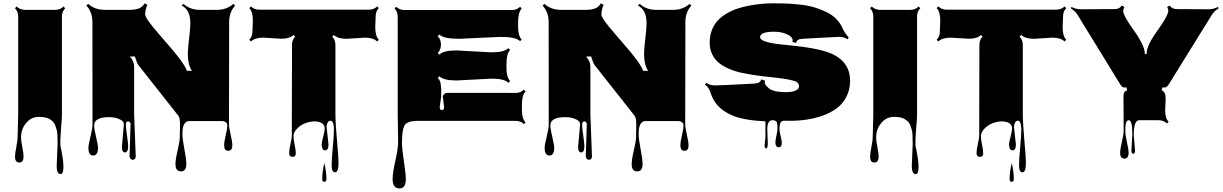

<svg xmlns="http://www.w3.org/2000/svg" viewBox="-20 -708 7155 1123"><path d="M311.5 263.2 316.9 133.3Q316.9 70.3 312.3 53.7Q307.6 37.1 302.7 24.4Q297.9 11.7 290 3.9Q282.2 -3.9 271.5 -10.7Q251 -24.4 207 -24.4Q163.1 -24.4 133.1 11.2Q103 46.9 103 96.7Q103 115.2 110.4 152.1Q117.7 189 117.7 207.5Q117.7 242.7 92.8 242.7Q67.9 242.7 67.9 208.5Q67.9 189.5 75.4 151.4Q83 113.3 83 93.8L86.4 -37.1V-610.8Q86.4 -641.1 67.4 -659.7L77.1 -669.9Q97.7 -650.4 126 -650.4H302.7Q332 -650.4 351.6 -669.9L361.3 -659.7Q342.3 -640.6 342.3 -610.8V-39.6Q342.3 -14.2 336.9 48.1Q331.5 110.4 333.5 144H333Q351.1 225.1 351.1 267.6Q351.1 310.1 335 310.1Q311.5 310.1 311.5 263.2Z M692.9 151.4 704.6 19Q704.6 3.4 687 -6.8Q658.2 -22.9 616.7 -22.9Q561 -22.9 540 -1Q530.8 8.8 530.8 27.6Q530.8 46.4 542 93.3Q553.2 140.1 553.2 159.4Q553.2 178.7 546.1 190.2Q539.1 201.7 525.4 201.7Q511.7 201.7 504.4 190.2Q497.1 178.7 497.1 159.2Q497.1 139.6 509 91.8Q521 43.9 521 19.5L520.5 -579.1Q520.5 -636.7 485.4 -675.3L495.6 -685.5Q535.2 -650.4 591.8 -650.4H737.8Q769 -650.4 790.8 -658Q812.5 -665.5 825.7 -688L841.8 -680.2Q829.1 -649.9 829.1 -623Q829.1 -601.1 906.2 -512.7Q1006.8 -397.5 1035.6 -357.9Q1064.5 -318.4 1073.2 -293.9H1102.5Q1078.6 -329.1 1078.6 -393.1Q1078.6 -422.9 1085.9 -482.2Q1093.3 -541.5 1093.3 -571.3Q1093.3 -651.4 1042.5 -675.3L1052.7 -685.5Q1092.3 -650.4 1148.9 -650.4H1249Q1305.7 -650.4 1345.2 -685.5L1355 -675.3Q1320.3 -636.2 1320.3 -579.1L1319.3 17.1Q1319.3 38.1 1329.1 79.8Q1338.9 121.6 1338.9 142.6Q1338.9 173.8 1314.9 173.8Q1291 173.8 1291 142.6Q1291 122.1 1300.3 82.3Q1309.6 42.5 1309.6 27.6Q1309.6 12.7 1299.8 6.3Q1290 0 1280.8 0H1087.9Q1046.9 0 1046.9 74.7Q1046.9 105.5 1058.3 163.8Q1069.8 222.2 1069.8 252Q1069.8 294.4 1038.1 294.4Q1006.3 294.4 1006.3 251.5Q1006.3 224.1 1018.8 171.9Q1031.2 119.6 1031.7 93.3L1032.7 28.3Q1034.2 -17.1 1023.4 -30.8L789.6 -327.1Q780.3 -339.4 769 -377.9L739.3 -377Q764.6 -350.6 764.6 -318.4V-39.6L773.9 207.5Q773.9 215.3 769.3 220.9Q764.6 226.6 756.6 226.6Q748.5 226.6 743.2 220Q737.8 213.4 737.8 205.1L743.7 17.6Q743.7 11.7 739.3 6.8Q734.9 2 729 2Q716.3 2 716.3 21.5Q716.3 41 722.9 85.4Q729.5 129.9 729.5 146.5Q729.5 183.6 711.2 183.6Q692.9 183.6 692.9 151.4Z M1456.5 -523.9 1459 -586.4Q1459 -640.1 1438 -660.6L1447.8 -670.4Q1467.3 -651.4 1496.1 -651.4H2137.2Q2167 -651.4 2186 -670.4L2195.8 -660.6Q2177.2 -642.1 2177.2 -611.8L2174.8 -549.3Q2174.8 -496.6 2195.8 -475.6L2186 -465.3Q2164.1 -487.8 2114.7 -487.8L2006.8 -481Q1955.6 -481 1933.1 -503.4L1922.9 -493.7Q1941.9 -475.1 1941.9 -444.8V-39.6Q1941.9 11.2 1950.9 111.8Q1960 212.4 1960 244.1Q1960 299.8 1939.9 299.8Q1919.9 299.8 1919.9 260.3Q1919.9 220.7 1926.5 153.1Q1933.1 85.4 1933.1 51.3Q1933.1 -2 1912.1 -2Q1901.9 -2 1896 10.3Q1890.1 22.5 1890.1 34.2L1901.4 136.2Q1901.4 171.4 1881.3 171.4Q1871.1 171.4 1866.2 161.1Q1861.3 150.9 1861.3 137.2Q1861.3 123.5 1870.1 92.5Q1878.9 61.5 1878.9 42Q1878.9 22.5 1862.1 12.2Q1845.2 2 1819.6 2Q1793.9 2 1766.4 12.2Q1738.8 22.5 1717.8 44.2Q1696.8 65.9 1696.8 87.2Q1696.8 108.4 1703.4 138.7Q1710 168.9 1710 189.2Q1710 209.5 1691.9 209.5Q1671.4 209.5 1671.4 187.7Q1671.4 166 1679.2 132.8Q1687 99.6 1687 83V-43.9Q1688 -311.5 1688 -444.8Q1688 -475.6 1706.5 -493.7L1696.8 -503.4Q1675.3 -481.4 1625.5 -481.4L1520.5 -487.8Q1470.2 -487.8 1447.8 -465.3L1438 -475.6Q1456.5 -494.1 1456.5 -523.9ZM1877.4 245.1Q1889.2 298.8 1889.2 338.4Q1889.2 355.5 1877 355.5Q1864.7 355.5 1864.7 339.8Q1864.7 295.9 1877.4 245.1Z M2577.6 -81.1 2569.8 -141.6V-147Q2580.1 -165 2597.7 -165L2996.1 -164.6Q3025.9 -164.6 3044.4 -183.6L3054.2 -173.8Q3032.7 -152.3 3032.7 -91.8Q3032.7 -91.8 3032.7 -63.5Q3032.7 -14.2 3054.2 8.3L3044.4 18.1Q3025.4 -1 2996.1 -1H2418.5Q2375 -1 2354.5 15.6Q2331.1 35.2 2331.1 126Q2331.1 162.6 2342.3 234.1Q2353.5 305.7 2353.5 341.8Q2353.5 394 2316.4 394Q2276.4 394 2276.4 340.3Q2276.4 303.7 2292.5 231.9Q2308.6 160.2 2308.6 123L2306.2 -40.5V-609.9Q2306.2 -640.1 2287.6 -658.2L2297.4 -668.5Q2317.4 -649.4 2346.2 -649.4H2973.1Q3002.9 -649.4 3022 -668.5L3031.7 -658.2Q3010.3 -636.7 3010.3 -577.1V-549.8Q3010.3 -497.6 3031.7 -476.6L3022 -467.3Q2997.6 -492.2 2907.2 -492.2L2664.6 -481Q2574.7 -481 2550.3 -505.9L2540 -496.1Q2559.1 -477.5 2559.1 -447Q2559.1 -416.5 2540 -397.9L2550.3 -388.7Q2573.7 -413.1 2648.9 -413.1L2853.5 -401.9Q2929.2 -401.9 2953.6 -426.3L2963.9 -416.5Q2942.4 -395 2942.4 -334V-306.6Q2942.4 -256.3 2963.9 -233.9L2953.6 -223.6Q2930.2 -248 2854.5 -248L2649.9 -237.3Q2574.7 -237.3 2550.3 -261.7L2540.5 -252Q2555.2 -237.3 2557.6 -217Q2560.1 -196.8 2560.5 -188.2Q2561 -179.7 2560.5 -161.9Q2560.1 -144 2560.1 -140.6L2551.8 -82Q2551.8 -64.5 2564.7 -64.5Q2577.6 -64.5 2577.6 -81.1Z M3361.3 151.4 3373 19Q3373 3.4 3355.5 -6.8Q3326.7 -22.9 3285.2 -22.9Q3229.5 -22.9 3208.5 -1Q3199.2 8.8 3199.2 27.6Q3199.2 46.4 3210.4 93.3Q3221.7 140.1 3221.7 159.4Q3221.7 178.7 3214.6 190.2Q3207.5 201.7 3193.8 201.7Q3180.2 201.7 3172.9 190.2Q3165.5 178.7 3165.5 159.2Q3165.5 139.6 3177.5 91.8Q3189.5 43.9 3189.5 19.5L3189 -579.1Q3189 -636.7 3153.8 -675.3L3164.1 -685.5Q3203.6 -650.4 3260.3 -650.4H3406.2Q3437.5 -650.4 3459.2 -658Q3481 -665.5 3494.1 -688L3510.3 -680.2Q3497.6 -649.9 3497.6 -623Q3497.6 -601.1 3574.7 -512.7Q3675.3 -397.5 3704.1 -357.9Q3732.9 -318.4 3741.7 -293.9H3771Q3747.1 -329.1 3747.1 -393.1Q3747.1 -422.9 3754.4 -482.2Q3761.7 -541.5 3761.7 -571.3Q3761.7 -651.4 3710.9 -675.3L3721.2 -685.5Q3760.7 -650.4 3817.4 -650.4H3917.5Q3974.1 -650.4 4013.7 -685.5L4023.4 -675.3Q3988.8 -636.2 3988.8 -579.1L3987.8 17.1Q3987.8 38.1 3997.6 79.8Q4007.3 121.6 4007.3 142.6Q4007.3 173.8 3983.4 173.8Q3959.5 173.8 3959.5 142.6Q3959.5 122.1 3968.8 82.3Q3978 42.5 3978 27.6Q3978 12.7 3968.3 6.3Q3958.5 0 3949.2 0H3756.3Q3715.3 0 3715.3 74.7Q3715.3 105.5 3726.8 163.8Q3738.3 222.2 3738.3 252Q3738.3 294.4 3706.5 294.4Q3674.8 294.4 3674.8 251.5Q3674.8 224.1 3687.3 171.9Q3699.7 119.6 3700.2 93.3L3701.2 28.3Q3702.6 -17.1 3691.9 -30.8L3458 -327.1Q3448.7 -339.4 3437.5 -377.9L3407.7 -377Q3433.1 -350.6 3433.1 -318.4V-39.6L3442.4 207.5Q3442.4 215.3 3437.7 220.9Q3433.1 226.6 3425 226.6Q3417 226.6 3411.6 220Q3406.2 213.4 3406.2 205.1L3412.1 17.6Q3412.1 11.7 3407.7 6.8Q3403.3 2 3397.5 2Q3384.8 2 3384.8 21.5Q3384.8 41 3391.4 85.4Q3397.9 129.9 3397.9 146.5Q3397.9 183.6 3379.6 183.6Q3361.3 183.6 3361.3 151.4Z M4452.1 142.6 4457 93.3V2Q4325.7 -4.9 4260.7 -33.9Q4195.8 -63 4165 -106.9Q4146.5 -132.8 4136.5 -164.8Q4126.5 -196.8 4103.5 -212.9L4110.8 -223.1Q4132.8 -208.5 4158.4 -208.5Q4184.1 -208.5 4224.1 -210.4Q4264.2 -212.4 4314.5 -215.1Q4364.7 -217.8 4386.2 -218.8Q4407.7 -219.7 4418 -224.9Q4428.2 -230 4432.6 -243.7L4454.6 -236.3Q4453.1 -232.4 4453.1 -226.1Q4453.1 -210 4480 -189.5Q4506.8 -168.9 4577.1 -168.9Q4624.5 -168.9 4644.5 -185.1Q4653.3 -192.4 4653.3 -202.6Q4653.3 -226.6 4627 -234.4Q4600.6 -242.2 4563.2 -247.8Q4525.9 -253.4 4488.5 -256.8Q4451.2 -260.3 4407.7 -266.6Q4364.3 -272.9 4325.7 -280.5Q4287.1 -288.1 4250.7 -302.7Q4214.4 -317.4 4188.5 -337.2Q4162.6 -356.9 4146.7 -387.9Q4130.9 -418.9 4130.9 -458.5Q4130.9 -498 4143.3 -530.8Q4155.8 -563.5 4177.2 -586.9Q4198.7 -610.4 4229.2 -628.4Q4259.8 -646.5 4293.2 -657.7Q4326.7 -668.9 4366.2 -675.8Q4435.1 -688.5 4496.1 -688.5Q4557.1 -688.5 4589.1 -686.8Q4621.1 -685.1 4664.3 -680.4Q4707.5 -675.8 4742.4 -665.3Q4777.3 -654.8 4811.5 -638.7Q4882.8 -605.5 4911.6 -535.6Q4923.3 -510.7 4943.8 -489.3L4937.5 -478Q4917 -492.2 4890.1 -492.2H4883.8Q4844.7 -490.7 4772.2 -486.6Q4699.7 -482.4 4679 -481.4Q4658.2 -480.5 4649.2 -475.6Q4640.1 -470.7 4636.2 -457L4614.7 -462.9Q4616.2 -467.3 4616.2 -472.2Q4616.2 -492.7 4583 -507.6Q4549.8 -522.5 4507.8 -522.5Q4425.8 -522.5 4425.8 -490.2Q4425.8 -461.4 4548.8 -448.2Q4577.6 -444.8 4614.3 -441.4Q4741.7 -428.2 4809.6 -406.7Q4952.1 -361.8 4952.1 -235.4Q4952.1 -183.6 4930.7 -142.3Q4909.2 -101.1 4874.8 -75.2Q4840.3 -49.3 4793.5 -32.2Q4709 -1.5 4600.6 -1.5Q4571.3 -1.5 4565.9 -2Q4539.6 -2 4539.6 38.6V50.3Q4539.6 63.5 4546.1 89.1Q4552.7 114.7 4552.7 127.4Q4552.7 153.3 4534.7 153.3Q4525.4 153.3 4520.3 145.5Q4515.1 137.7 4515.1 126Q4515.1 114.3 4521.2 86.2Q4527.3 58.1 4527.3 45.4Q4527.3 32.7 4527.1 27.6Q4526.9 22.5 4525.6 14.9Q4524.4 7.3 4521.5 3.9Q4514.6 -4.9 4498 -4.9Q4467.8 -4.9 4467.8 47.9L4470.7 127.9Q4470.7 160.2 4461.4 160.2Q4452.1 160.2 4452.1 142.6Z M5313 263.2 5318.4 133.3Q5318.4 70.3 5313.7 53.7Q5309.1 37.1 5304.2 24.4Q5299.3 11.7 5291.5 3.9Q5283.7 -3.9 5272.9 -10.7Q5252.4 -24.4 5208.5 -24.4Q5164.6 -24.4 5134.5 11.2Q5104.5 46.9 5104.5 96.7Q5104.5 115.2 5111.8 152.1Q5119.1 189 5119.1 207.5Q5119.1 242.7 5094.2 242.7Q5069.3 242.7 5069.3 208.5Q5069.3 189.5 5076.9 151.4Q5084.5 113.3 5084.5 93.8L5087.9 -37.1V-610.8Q5087.9 -641.1 5068.8 -659.7L5078.6 -669.9Q5099.1 -650.4 5127.4 -650.4H5304.2Q5333.5 -650.4 5353 -669.9L5362.8 -659.7Q5343.8 -640.6 5343.8 -610.8V-39.6Q5343.8 -14.2 5338.4 48.1Q5333 110.4 5335 144H5334.5Q5352.5 225.1 5352.5 267.6Q5352.5 310.1 5336.4 310.1Q5313 310.1 5313 263.2Z M5477.1 -523.9 5479.5 -586.4Q5479.5 -640.1 5458.5 -660.6L5468.3 -670.4Q5487.8 -651.4 5516.6 -651.4H6157.7Q6187.5 -651.4 6206.5 -670.4L6216.3 -660.6Q6197.8 -642.1 6197.8 -611.8L6195.3 -549.3Q6195.3 -496.6 6216.3 -475.6L6206.5 -465.3Q6184.6 -487.8 6135.3 -487.8L6027.3 -481Q5976.1 -481 5953.6 -503.4L5943.4 -493.7Q5962.4 -475.1 5962.4 -444.8V-39.6Q5962.4 11.2 5971.4 111.8Q5980.5 212.4 5980.5 244.1Q5980.5 299.8 5960.4 299.8Q5940.4 299.8 5940.4 260.3Q5940.4 220.7 5947 153.1Q5953.6 85.4 5953.6 51.3Q5953.6 -2 5932.6 -2Q5922.4 -2 5916.5 10.3Q5910.6 22.5 5910.6 34.2L5921.9 136.2Q5921.9 171.4 5901.9 171.4Q5891.6 171.4 5886.7 161.1Q5881.8 150.9 5881.8 137.2Q5881.8 123.5 5890.6 92.5Q5899.4 61.5 5899.4 42Q5899.4 22.5 5882.6 12.2Q5865.7 2 5840.1 2Q5814.5 2 5786.9 12.2Q5759.3 22.5 5738.3 44.2Q5717.3 65.9 5717.3 87.2Q5717.3 108.4 5723.9 138.7Q5730.5 168.9 5730.5 189.2Q5730.5 209.5 5712.4 209.5Q5691.9 209.5 5691.9 187.7Q5691.9 166 5699.7 132.8Q5707.5 99.6 5707.5 83V-43.9Q5708.5 -311.5 5708.5 -444.8Q5708.5 -475.6 5727.1 -493.7L5717.3 -503.4Q5695.8 -481.4 5646 -481.4L5541 -487.8Q5490.7 -487.8 5468.3 -465.3L5458.5 -475.6Q5477.1 -494.1 5477.1 -523.9ZM5897.9 245.1Q5909.7 298.8 5909.7 338.4Q5909.7 355.5 5897.5 355.5Q5885.3 355.5 5885.3 339.8Q5885.3 295.9 5897.9 245.1Z M6597.7 172.9 6603 77.1Q6603 -4.9 6582.5 -4.9Q6562 -4.9 6562 46.9V61Q6562 82 6571.5 123.5Q6581.1 165 6581.1 186.5Q6581.1 219.7 6556.4 219.7Q6531.7 219.7 6531.7 186.5Q6531.7 164.1 6542 121.1Q6552.2 78.1 6552.2 55.7L6551.3 -143.6Q6551.3 -158.7 6555.4 -167Q6559.6 -175.3 6572.8 -179.2L6567.9 -197.8Q6561 -195.8 6555.9 -195.8Q6550.8 -195.8 6545.4 -199.2Q6539.1 -203.6 6530.8 -216.8L6283.2 -620.1Q6268.6 -644 6243.2 -659.2L6247.6 -667.5Q6272 -653.8 6302.7 -653.8L6499.5 -654.8Q6528.8 -654.8 6541 -675.8L6556.2 -667.5Q6549.8 -655.8 6549.8 -641.8Q6549.8 -627.9 6569.6 -594.2Q6589.4 -560.5 6613 -528.8Q6636.7 -497.1 6656.5 -458.5Q6676.3 -419.9 6676.3 -391.6H6686.5V-395.5Q6686.5 -441.4 6750 -529.3Q6813.5 -617.2 6813.5 -647Q6813.5 -654.8 6806.6 -667.5L6821.8 -675.8Q6834 -654.8 6863.8 -654.8L7048.8 -653.8Q7079.1 -653.8 7103.5 -667.5L7107.9 -659.2Q7081.5 -643.6 7067.4 -620.1L6817.4 -216.8Q6804.7 -195.8 6791.5 -195.8Q6786.1 -195.8 6780.3 -197.8L6774.4 -179.7Q6797.9 -172.4 6797.9 -130.9L6794.9 -63Q6794.9 -16.1 6815.4 4.4L6805.2 14.2Q6786.1 -4.9 6756.8 -4.9H6642.6Q6611.3 -4.9 6611.3 83.5L6618.7 174.3Q6618.7 191.4 6608.2 191.4Q6597.7 191.4 6597.7 172.9Z"/></svg>

Font: Nosifer Caps
Style: Regular
Weight: 800
Version: Version 001.002